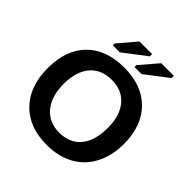

<svg xmlns="http://www.w3.org/2000/svg" viewBox="-231 -1059 1240 1240"><g transform="rotate(45 389.0 -439.0)"><path d="M735.8 -347.2Q735.8 -239.7 693.4 -158.2Q650.9 -76.7 571.8 -33.4Q492.7 9.8 387.2 9.8Q225.1 9.8 133.1 -85.7Q41 -181.2 41 -347.2Q41 -512.7 132.8 -605.5Q224.6 -698.2 388.2 -698.2Q551.8 -698.2 643.8 -604.5Q735.8 -510.7 735.8 -347.2ZM588.9 -347.2Q588.9 -458.5 536.1 -521.7Q483.4 -585 388.2 -585Q291.5 -585 238.8 -522.2Q186 -459.5 186 -347.2Q186 -233.9 240 -168.7Q293.9 -103.5 387.2 -103.5Q483.9 -103.5 536.4 -167Q588.9 -230.5 588.9 -347.2ZM298.3 -747.1H233.9V-763.7L338.9 -886.7H453.6V-865.7ZM496.6 -747.1H432.1V-763.7L537.1 -886.7H651.9V-865.7Z"/></g></svg>

Font: Arial
Style: Bold
Weight: 700
Designer: Steve Matteson
Foundry: Ascender Corporation
Version: Version 2.00.3